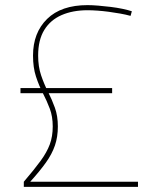

<svg xmlns="http://www.w3.org/2000/svg" viewBox="-20 -730 604 750"><path d="M73 0V-20Q114 -68 138.5 -101.5Q163 -135 174.5 -166Q186 -197 186 -236Q186 -275 174.5 -305.5Q163 -336 147.5 -366Q132 -396 120.5 -431Q109 -466 109 -513Q109 -602 164 -656Q219 -710 322 -710Q340 -710 364 -708Q388 -706 412.5 -703Q437 -700 458.5 -695.5Q480 -691 495 -686L490 -668Q472 -673 449.5 -677Q427 -681 404.5 -684Q382 -687 360.5 -688.5Q339 -690 322 -690Q264 -690 220.5 -671Q177 -652 153 -613Q129 -574 129 -513Q129 -470 140.5 -436Q152 -402 167.5 -371.5Q183 -341 194.5 -309Q206 -277 206 -236Q206 -195 194.5 -161.5Q183 -128 159 -94.5Q135 -61 98 -20H519V0ZM60 -366V-386H418V-366Z"/></svg>

Font: Georama ExtraCondensed Thin Thin
Style: Regular
Weight: 250
Version: Version 1.001